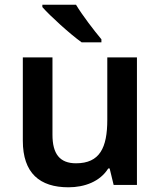

<svg xmlns="http://www.w3.org/2000/svg" viewBox="-20 -786 682 816"><path d="M303 -766H160V-756C192 -719 278 -641 327 -606H411V-619C380 -656 330 -721 303 -766ZM562 -542H436V-277C436 -158 404 -92 303 -92C234 -92 203 -132 203 -213V-542H77V-188C77 -50 149 10 271 10C339 10 405 -14 440 -70H446L463 0H562Z"/></svg>

Font: Noto Sans Bengali SemiBold
Style: Regular
Weight: 600
Designer: Jelle Bosma - Monotype Design Team
Foundry: Monotype Imaging Inc.
Version: Version 2.003